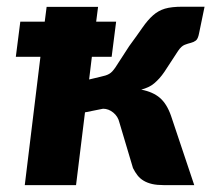

<svg xmlns="http://www.w3.org/2000/svg" viewBox="-20 -538 625 558"><path d="M574.5 -518.5 558.5 -441Q555.5 -425 549.2 -420.2Q543 -415.5 534.8 -413.5Q526.5 -411.5 516.8 -407.8Q507 -404 497.5 -390L458 -329.5Q450.5 -318.5 443 -310.2Q435.5 -302 427.8 -295.5Q420 -289 410.8 -284.8Q401.5 -280.5 390.5 -277.5Q424.5 -271 444.8 -253.5Q465 -236 477 -201.5L544.5 0H456Q436.5 0 422.2 -3.2Q408 -6.5 397.5 -12.8Q387 -19 379.8 -28.2Q372.5 -37.5 366.5 -49.5L327 -182Q323 -199.5 309.2 -210.8Q295.5 -222 279.5 -222L227 -211.5L201 0H52L97.5 -373H26L39 -475H110L115.5 -518H265L259.5 -475H317.5L304.5 -373H247L239 -307L270.5 -314.5Q280 -316.5 286.2 -318.5Q292.5 -320.5 297.2 -323.2Q302 -326 306 -330.2Q310 -334.5 315 -341.5L355.5 -404Q379 -436 394.2 -458Q409.5 -480 424.8 -493.5Q440 -507 459.2 -512.8Q478.5 -518.5 510.5 -518.5Z"/></svg>

Font: Lato ExtraBold
Style: Italic
Weight: 800
Italic angle: -7°
Designer: Lukasz Dziedzic with Adam Twardoch and Botio Nikoltchev
Foundry: tyPoland Lukasz Dziedzic
Version: Version 2.015; 2015-08-06; http://www.latofonts.com/